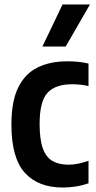

<svg xmlns="http://www.w3.org/2000/svg" viewBox="-20 -828 430 858"><path d="M260.5 10Q150.5 10 90.8 -56Q31 -122 31 -272Q31 -374.5 61 -436.2Q91 -498 147 -526Q203 -554 281 -554Q305 -554 328.8 -551.8Q352.5 -549.5 375.5 -544V-443.5Q356.5 -448 337 -449.8Q317.5 -451.5 302.5 -451.5Q227.5 -451.5 192.2 -413.2Q157 -375 157 -274.5Q157 -204.5 171.5 -164.8Q186 -125 214.8 -108.5Q243.5 -92 286.5 -92Q325.5 -92 375.5 -109.5V-9Q347.5 1 318 5.5Q288.5 10 260.5 10ZM169.5 -620 259.5 -808H382L273.5 -620Z"/></svg>

Font: Encode Sans Condensed Condensed SemiBold
Style: Regular
Weight: 600
Width: 3
Designer: Multiple Designers
Foundry: Impallari Type
Version: Version 3.000; ttfautohint (v1.8.3) -l 8 -r 50 -G 200 -x 14 